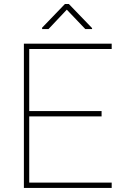

<svg xmlns="http://www.w3.org/2000/svg" viewBox="-20 -926 609 946"><path d="M530.3 0H106.9V-26.4H530.3ZM124 0H97.7V-710.9H124ZM480.5 -352.5H106.9V-378.9H480.5ZM530.3 -684.6H106.9V-710.9H530.3ZM433.6 -787.6V-782.7H400.4L309.1 -878.4L218.8 -782.7H187.5V-789.6L299.8 -906.2H319.3Z"/></svg>

Font: Heebo Thin
Style: Regular
Weight: 250
Designer: Oded Ezer
Foundry: Ezer Type House
Version: Version 3.100